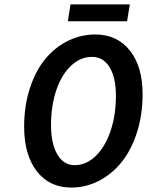

<svg xmlns="http://www.w3.org/2000/svg" viewBox="-20 -826 657 858"><path d="M283.2 -731 294.9 -806.2H560.1L547.9 -731ZM297.9 12.2Q201.2 12.2 144.5 -60.8Q87.9 -133.8 87.9 -259.8Q87.9 -351.6 112.8 -429.4Q137.7 -507.3 180.4 -560.1Q223.1 -612.8 281.5 -642.3Q339.8 -671.9 405.8 -671.9Q503.4 -671.9 560.3 -600.3Q617.2 -528.8 617.2 -404.8Q617.2 -313.5 592.3 -235.1Q567.4 -156.7 524.4 -102.8Q481.4 -48.8 422.9 -18.3Q364.3 12.2 297.9 12.2ZM314 -87.9Q365.2 -87.9 407.5 -128.7Q449.7 -169.4 473.9 -240.5Q498 -311.5 498 -397Q498 -478.5 470 -525.1Q441.9 -571.8 391.1 -571.8Q339.8 -571.8 297.9 -532.7Q255.9 -493.7 231.9 -423.8Q208 -354 208 -267.1Q208 -184.6 236.1 -136.2Q264.2 -87.9 314 -87.9Z"/></svg>

Font: Office Code Pro Medium Italic
Style: Regular
Weight: 500
Italic angle: -9°
Designer: Nathan Rutzky & Paul D. Hunt
Foundry: Adobe Systems Incorporated
Version: Version 1.004;PS 001.004;hotconv 1.0.70;makeotf.lib2.5.58329